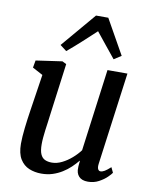

<svg xmlns="http://www.w3.org/2000/svg" viewBox="-91 -891 771 969"><g transform="rotate(10 294.5 -406.5)"><path d="M187.6 10Q153.5 10 124.8 -1.9Q96.1 -13.8 78.5 -42.3Q61 -70.7 60.7 -120.5Q60.7 -138 62.1 -158.8Q63.5 -179.6 66.2 -202.7Q68.8 -225.8 72 -249.3Q75.1 -272.8 78.6 -294.7L107 -481.3L53.9 -509.7L60.5 -547.2L195 -566.6L215.9 -556L180.8 -290.7Q178.3 -269.2 175.4 -248.6Q172.5 -228 169.9 -208.6Q167.3 -189.2 165.8 -171.1Q164.2 -153.1 164.2 -136.6Q164.2 -103.7 172.1 -85.7Q180 -67.7 194.9 -60.8Q209.7 -53.9 230.3 -53.9Q256 -53.9 282.1 -66.9Q308.3 -79.9 331.3 -100Q354.4 -120.1 370.5 -141.9L426.4 -562.6H528.6L464.9 -89.5Q462.4 -70.6 467 -61.9Q471.5 -53.1 480.1 -53.1Q489.6 -53.1 501.2 -60Q512.8 -66.8 531 -83.4L543.6 -56.9Q539.3 -49.8 523.2 -33.8Q507 -17.8 482 -4.3Q457.1 9.3 426.1 9.3Q394.8 9.3 379.7 -7.4Q364.5 -24.2 366.2 -52.3Q366 -54.2 366.2 -58.1Q366.4 -61.9 366.9 -66.9Q367.4 -71.8 367.9 -77Q368.4 -82.2 368.9 -86.8L367.6 -87.8Q353 -69.8 334.7 -52.4Q316.4 -35 293.8 -21Q271.3 -6.9 244.9 1.6Q218.4 10 187.6 10ZM204.5 -620.8 171.2 -646.3 321.6 -823.5H384.5L484.5 -645.7L447.2 -621.7Q422.2 -652.4 396.7 -684Q371.1 -715.7 345.6 -747.5Q311.2 -715.4 276.3 -683.5Q241.5 -651.6 204.5 -620.8Z"/></g></svg>

Font: Merriweather 7pt Light
Style: Italic
Weight: 300
Italic angle: -7.8°
Designer: Eben Sorkin
Foundry: Eben Sorkin
Version: Version 2.200;gftools[0.9.31]